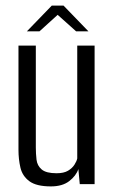

<svg xmlns="http://www.w3.org/2000/svg" viewBox="-20 -658 411 686"><path d="M162 8Q110 8 85 -10.5Q60 -29 53 -59Q46 -89 46 -123V-495H108V-131Q108 -109 110.5 -87.5Q113 -66 129 -52.5Q145 -39 182 -39Q208 -39 223 -48Q238 -57 246 -69.5Q254 -82 256 -92V-495H318V0H265L260 -54Q252 -30 227.5 -11Q203 8 162 8ZM76 -546 165 -638H207L296 -546H252L186 -605L121 -546Z"/></svg>

Font: Alumni Sans Thin
Style: Regular
Weight: 400
Version: Version 1.018